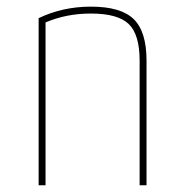

<svg xmlns="http://www.w3.org/2000/svg" viewBox="-20 -550 540 570"><path d="M94.7 -496.1Q166 -530.3 250 -530.3Q338.9 -530.3 377 -493.2Q415 -456.1 415 -370.1V0H394.5V-370.1Q394.5 -447.3 362.3 -478.5Q330.1 -509.8 250 -509.8Q176.8 -509.8 115.2 -483.4V0H94.7Z"/></svg>

Font: Mgen+ 1mn thin
Style: Regular
Weight: 100
Designer: [Source Han Sans]
Ryoko NISHIZUKA  (kana & ideographs); Paul D. Hunt (Latin, Greek & Cyrillic); Wenlong ZHANG  (bopomofo
Version: Version 1.059.20150602